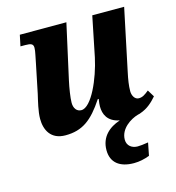

<svg xmlns="http://www.w3.org/2000/svg" viewBox="-113 -632 879 960"><g transform="rotate(-15 326.5 -152.0)"><path d="M544 216 557 150C532 154 515 156 502 156C473 156 448 139 448 107C448 50 505 14 544 3C545 3 547 2 548 2C552 1 555 0 558 0H555C598 -14 624 -41 645 -65L623 -101C602 -84 589 -75 570 -75C549 -75 537 -98 537 -120C537 -149 542 -180 550 -217L617 -536H452L410 -329C388 -226 330 -92 277 -92C254 -92 239 -111 239 -140C239 -166 247 -216 255 -252L318 -536H77L65 -479H90C120 -479 131 -474 131 -454C131 -435 123 -407 118 -378L87 -227C79 -192 66 -142 66 -103C66 -46 92 9 168 9C256 9 308 -30 370 -124H375C372 -105 371 -95 371 -86C371 -46 387 -5 449 7C392 26 346 65 346 134C346 198 389 232 463 232C491 232 518 226 544 216Z"/></g></svg>

Font: Noto Serif SemiCondensed Extra
Style: Italic
Weight: 800
Width: 4
Italic angle: -12°
Designer: Monotype Design Team
Foundry: Monotype Imaging Inc.
Version: Version 1.901